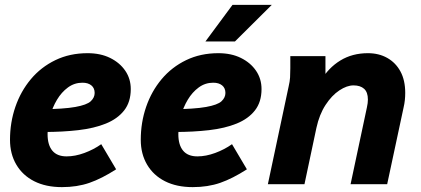

<svg xmlns="http://www.w3.org/2000/svg" viewBox="-20 -755 1727 787"><path d="M21 -182Q21 -253 43 -317Q65 -381 106.5 -430.5Q148 -480 207 -508.5Q266 -537 339 -537Q392 -537 431.5 -517.5Q471 -498 493.5 -465Q516 -432 516 -390Q516 -337 489 -302.5Q462 -268 414 -248.5Q366 -229 301 -221.5Q236 -214 161 -214Q151 -214 142.5 -214.5Q134 -215 123 -215L137 -307Q139 -307 142.5 -307Q146 -307 148 -307Q241 -308 288.5 -316.5Q336 -325 352 -340Q368 -355 368 -374Q368 -394 354.5 -405Q341 -416 318 -416Q285 -416 258.5 -396.5Q232 -377 213.5 -346Q195 -315 185 -278Q175 -241 175 -205Q175 -161 194.5 -137.5Q214 -114 253 -114Q288 -114 326 -128Q364 -142 395 -164L456 -61Q397 -23 346.5 -5.5Q296 12 234 12Q168 12 120.5 -12Q73 -36 47 -80Q21 -124 21 -182Z M557 -182Q557 -253 579 -317Q601 -381 642.5 -430.5Q684 -480 743 -508.5Q802 -537 875 -537Q928 -537 967.5 -517.5Q1007 -498 1029.5 -465Q1052 -432 1052 -390Q1052 -337 1025 -302.5Q998 -268 950 -248.5Q902 -229 837 -221.5Q772 -214 697 -214Q687 -214 678.5 -214.5Q670 -215 659 -215L673 -307Q675 -307 678.5 -307Q682 -307 684 -307Q777 -308 824.5 -316.5Q872 -325 888 -340Q904 -355 904 -374Q904 -394 890.5 -405Q877 -416 854 -416Q821 -416 794.5 -396.5Q768 -377 749.5 -346Q731 -315 721 -278Q711 -241 711 -205Q711 -161 730.5 -137.5Q750 -114 789 -114Q824 -114 862 -128Q900 -142 931 -164L992 -61Q933 -23 882.5 -5.5Q832 12 770 12Q704 12 656.5 -12Q609 -36 583 -80Q557 -124 557 -182ZM822 -585 933 -735H1094L943 -585Z M1078 0 1163 -400Q1168 -421 1169 -437.5Q1170 -454 1170 -476V-525H1314V-414L1295 -424Q1326 -477 1375 -507Q1424 -537 1488 -537Q1533 -537 1567.5 -517.5Q1602 -498 1621.5 -462Q1641 -426 1641 -374Q1641 -360 1639.5 -345Q1638 -330 1634 -313L1567 0H1417L1484 -315Q1486 -324 1487 -332Q1488 -340 1488 -347Q1488 -377 1472.5 -391Q1457 -405 1429 -405Q1402 -405 1371 -384.5Q1340 -364 1314.5 -325Q1289 -286 1277 -231L1228 0Z"/></svg>

Font: Radio Canada
Style: Italic
Weight: 400
Italic angle: -12°
Designer: Charles Daoud, Etienne Aubert Bonn, Alexandre Saumier Demers, Jacques Le Bailly
Foundry: Radio-Canada
Version: Version 2.104;gftools[0.9.28.dev5+ged2979d]